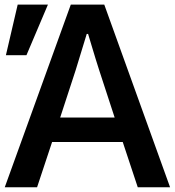

<svg xmlns="http://www.w3.org/2000/svg" viewBox="-24 -792 739 812"><path d="M230.5 -294.9H460.9L395.5 -495.1Q388.7 -516.6 380.4 -543Q372.1 -569.3 362.8 -601.1Q353.5 -632.8 348.6 -648.4H342.8Q339.8 -638.7 295.9 -495.1ZM-3.9 0 275.4 -772.5H417L695.3 0H558.6L495.1 -191.4H196.3L132.8 0ZM1 -558.6 50.8 -772.5H178.7L87.9 -558.6Z"/></svg>

Font: Gothic A1
Style: Bold
Weight: 700
Version: Version 2.50